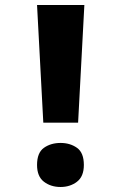

<svg xmlns="http://www.w3.org/2000/svg" viewBox="-20 -734 455 767"><path d="M153 -244 128 -714H317L292 -244ZM128 -75Q128 -124 155.5 -143.5Q183 -163 222 -163Q260 -163 287.5 -143.5Q315 -124 315 -75Q315 -29 287.5 -8Q260 13 222 13Q183 13 155.5 -8Q128 -29 128 -75Z"/></svg>

Font: Noto Sans Devanagari ExtraBold
Style: Regular
Weight: 800
Version: Version 2.003